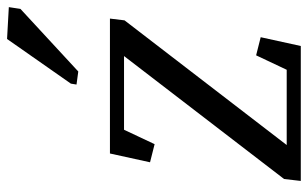

<svg xmlns="http://www.w3.org/2000/svg" viewBox="-181 -674 855 533"><g transform="rotate(-90 246.5 -407.5)"><path d="M357.4 -490.7H152.8L112.8 -405.8L62.5 -418.5L86.9 -529.8H461.4L456.5 -489.3L110.4 -39.1H319.3L359.4 -124L409.7 -111.3L385.3 0H10.7L16.1 -46.4ZM280.8 -638.2 404.8 -815.4 493.2 -810.5 488.3 -778.3 314.5 -617.7 278.3 -622.6Z"/></g></svg>

Font: Noticia Text
Style: Italic
Weight: 400
Italic angle: -8°
Designer: JM Sole
Foundry: JM Sole
Version: Version 1.003